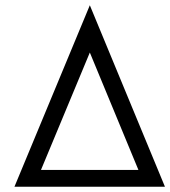

<svg xmlns="http://www.w3.org/2000/svg" viewBox="-20 -711 648 731"><path d="M608 0 322 -691 35 0ZM136 -64 322 -511 507 -64Z"/></svg>

Font: LilGrotesk
Style: Regular
Weight: 400
Designer: Bastien Sozeau
Foundry: NBR — Bastien Sozeau
Version: Version 2.001